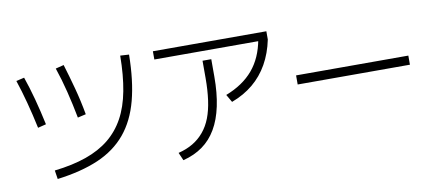

<svg xmlns="http://www.w3.org/2000/svg" viewBox="-66 -983 2773 1224"><g transform="rotate(-10 1320.0 -371.0)"><path d="M216.7 -83.3Q334.4 -96.7 422.8 -127.8Q511.1 -158.9 573.3 -209.4Q635.6 -260 675.6 -332.8Q715.6 -405.6 734.4 -505Q753.3 -604.4 754.4 -732.2L811.1 -728.9Q808.9 -558.9 776.1 -434.4Q743.3 -310 673.3 -226.1Q603.3 -142.2 492.8 -94.4Q382.2 -46.7 225.6 -26.7ZM158.9 -370Q140 -458.9 118.9 -538.3Q97.8 -617.8 74.4 -687.8L126.7 -700Q150 -633.3 171.7 -552.8Q193.3 -472.2 212.2 -383.3ZM420 -390Q403.3 -477.8 382.2 -562.8Q361.1 -647.8 335.6 -722.2L388.9 -735.6Q412.2 -660 435 -575Q457.8 -490 473.3 -402.2Z M1013.3 -56.7Q1066.7 -70 1107.8 -94.4Q1148.9 -118.9 1179.4 -155.6Q1210 -192.2 1228.9 -241.1Q1247.8 -290 1256.7 -354.4Q1265.6 -418.9 1265.6 -496.7V-608.9H1322.2V-496.7Q1322.2 -390 1304.4 -306.1Q1286.7 -222.2 1251.1 -161.7Q1215.6 -101.1 1162.2 -62.8Q1108.9 -24.4 1035.6 -5.6ZM964.4 -670V-723.3H1698.9V-670ZM1376.7 -367.8Q1488.9 -411.1 1553.3 -487.2Q1617.8 -563.3 1638.9 -680L1698.9 -670Q1681.1 -583.3 1642.2 -514.4Q1603.3 -445.6 1544.4 -396.7Q1485.6 -347.8 1405.6 -317.8Z M1836.7 -354.4V-413.3H2563.3V-354.4Z"/></g></svg>

Font: Paperlogy 3 Light
Style: Regular
Weight: 300
Designer: redesigned by Lee Juim, glyphs from Gmarket Sans & Montserrat
Foundry: PT&
Version: Version 1.001